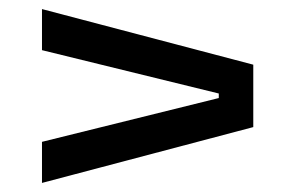

<svg xmlns="http://www.w3.org/2000/svg" viewBox="-20 -517 638 423"><path d="M462 -311 72.5 -406.5V-497L538 -374.5V-237L72.5 -114V-204.5L462 -301Z"/></svg>

Font: Anek Gujarati SemiExpanded Medium
Style: Regular
Weight: 500
Width: 6
Designer: Mrunmayee Ghaisas (Gujarati), Yesha Goshar (Latin)
Foundry: Ek Type
Version: Version 1.003